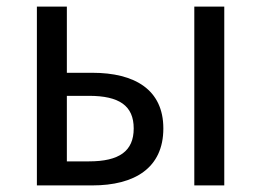

<svg xmlns="http://www.w3.org/2000/svg" viewBox="-20 -563 793 583"><path d="M92 0H260C389 0 476 -53 476 -173C476 -291 389 -342 260 -342H183V-543H92ZM183 -73V-272H250C342 -272 386 -242 386 -173C386 -104 342 -73 250 -73ZM570 0H661V-543H570Z"/></svg>

Font: Noto Sans CJK TC Regular
Style: Regular
Weight: 400
Designer: Ryoko NISHIZUKA (kana & ideographs); Paul D. Hunt (Latin, Greek & Cyrillic); Wenlong ZHANG (bopomofo); Sandoll Communica
Foundry: Adobe Systems Incorporated
Version: Version 1.001;PS 1.001;hotconv 1.0.78;makeotf.lib2.5.61930